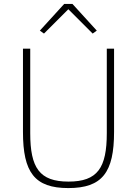

<svg xmlns="http://www.w3.org/2000/svg" viewBox="-20 -946 698 978"><path d="M307 -926 183 -790 204 -775 328 -899 452 -775 473 -790 349 -926ZM97 -698V-274C97 -68 156 12 328 12C501 12 561 -68 561 -274V-698H524V-268C524 -91 477 -21 329 -21C181 -21 134 -91 134 -268V-698Z"/></svg>

Font: IBM Plex Thai Looped ExtraLight
Style: Regular
Weight: 200
Designer: Mike Abbink, Paul van der Laan, Pieter van Rosmalen, Ben Mitchell, Mark Frömberg
Foundry: Bold Monday
Version: Version 1.0